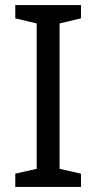

<svg xmlns="http://www.w3.org/2000/svg" viewBox="-20 -734 379 754"><path d="M298 0H40V-52L124 -71V-642L40 -662V-714H298V-662L214 -642V-71L298 -52Z"/></svg>

Font: Noto Sans Lao
Style: Regular
Weight: 400
Designer: Monotype Design Team
Foundry: Monotype Imaging Inc.
Version: Version 2.003; ttfautohint (v1.8.4.7-5d5b)